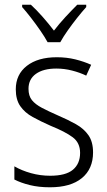

<svg xmlns="http://www.w3.org/2000/svg" viewBox="-20 -785 456 815"><path d="M375 -138Q375 -68 327.5 -29Q280 10 192 10Q144 10 106 0.5Q68 -9 41 -23V-79Q72 -61 111.5 -50Q151 -39 193 -39Q259 -39 289.5 -64.5Q320 -90 320 -136Q320 -179 288.5 -202.5Q257 -226 195 -251Q152 -270 118.5 -288.5Q85 -307 66 -334.5Q47 -362 47 -406Q47 -469 94 -505.5Q141 -542 221 -542Q263 -542 299.5 -533Q336 -524 367 -510L346 -464Q319 -477 286 -485.5Q253 -494 219 -494Q164 -494 132.5 -471.5Q101 -449 101 -408Q101 -378 115.5 -360Q130 -342 157.5 -327.5Q185 -313 226 -295Q268 -277 302 -258Q336 -239 355.5 -211Q375 -183 375 -138ZM182 -606Q170 -628 151 -655.5Q132 -683 111.5 -709.5Q91 -736 74 -755V-765H111Q135 -743 161 -713.5Q187 -684 209 -655Q232 -685 257 -712Q282 -739 308 -765H346V-755Q328 -735 307 -708.5Q286 -682 267 -655Q248 -628 236 -606Z"/></svg>

Font: Noto Sans Myanmar SemiCondensed Light
Style: Regular
Weight: 300
Width: 4
Designer: Monotype Design Team
Foundry: Monotype Imaging Inc.
Version: Version 2.107; ttfautohint (v1.8.4.7-5d5b)